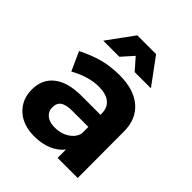

<svg xmlns="http://www.w3.org/2000/svg" viewBox="-212 -887 1020 1020"><g transform="rotate(45 298.0 -376.5)"><path d="M386 0V-63Q359 -29 316 -11Q273 7 217 7Q132 7 82 -39.5Q32 -86 32 -161Q32 -237 85.5 -279.5Q139 -322 237 -323H385V-333Q385 -376 356.5 -399.5Q328 -423 273 -423Q198 -423 113 -376L65 -482Q129 -514 185 -529Q241 -544 308 -544Q416 -544 475.5 -493Q535 -442 536 -351L537 0ZM385 -184V-232H264Q219 -232 197.5 -217.5Q176 -203 176 -171Q176 -140 198.5 -121.5Q221 -103 260 -103Q308 -103 343 -126Q378 -149 385 -184ZM475 -612H353L296 -677L238 -612H117L225 -760H366Z"/></g></svg>

Font: Montserrat SemiBold
Style: Regular
Weight: 600
Designer: Julieta Ulanovsky
Foundry: Julieta Ulanovsky
Version: Version 6.001